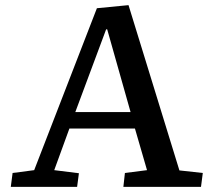

<svg xmlns="http://www.w3.org/2000/svg" viewBox="-20 -727 811 747"><path d="M480 -707 678 -64 769 -54 762 0H460L466 -54L552 -65L505 -227H250L191 -65L287 -53L280 0H22L29 -54L113 -65L357 -695ZM273 -291H488L397 -613H393Z"/></svg>

Font: Literata 7pt Medium
Style: Italic
Weight: 500
Italic angle: -2°
Designer: Latin by Veronika Burian and Jose Scaglione. Greek by Irene Vlachou. Cyrillic by Vera Evstafieva
Foundry: TypeTogether
Version: Version 3.002